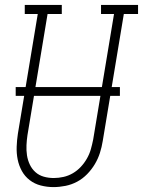

<svg xmlns="http://www.w3.org/2000/svg" viewBox="-20 -755 583 783"><path d="M198 8Q172 8 146.5 1.5Q121 -5 101 -20.5Q81 -36 69 -58Q57 -80 52 -105Q47 -130 48 -157Q49 -184 53 -210L134 -698H81V-735H232V-698H174L92 -204Q89 -184 88 -163Q87 -142 90 -122Q93 -102 101.5 -84Q110 -66 124.5 -53Q139 -40 158.5 -34.5Q178 -29 199 -29Q219 -29 239 -33.5Q259 -38 277 -48.5Q295 -59 309.5 -74.5Q324 -90 334.5 -108.5Q345 -127 350.5 -146.5Q356 -166 360 -186L445 -698H392V-735H543V-698H485L399 -180Q395 -155 387.5 -131.5Q380 -108 367 -86Q354 -64 335.5 -45Q317 -26 294.5 -14Q272 -2 247 3Q222 8 198 8ZM44 -364V-400H469V-364Z"/></svg>

Font: Iosevka Slab Extralight
Style: Italic
Weight: 200
Italic angle: -9°
Monospace: yes
Designer: Belleve Invis
Foundry: Belleve Invis
Version: Version 11.1.1; ttfautohint (v1.8.3)